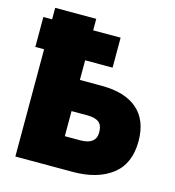

<svg xmlns="http://www.w3.org/2000/svg" viewBox="-112 -859 867 953"><g transform="rotate(15 321.0 -382.0)"><path d="M54 -551H9V-705H54V-764H265V-705H406V-551H265V-450H377Q497 -450 561 -394.5Q625 -339 625 -231Q625 -115 550 -57.5Q475 0 350 0H54ZM344 -161Q425 -161 425 -223Q425 -260 405.5 -275Q386 -290 344 -290H265V-161Z"/></g></svg>

Font: Nunito Sans Heavy
Style: Regular
Weight: 400
Designer: Vernon Adams
Foundry: Vernon Adams
Version: Version 2.500